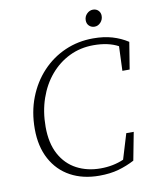

<svg xmlns="http://www.w3.org/2000/svg" viewBox="-92 -904 803 990"><g transform="rotate(-10 309.5 -409.5)"><path d="M348 15Q262 15 197.5 -20Q133 -55 97 -121.5Q61 -188 61 -280Q61 -369 90 -443.5Q119 -518 170.5 -573Q222 -628 290.5 -658Q359 -688 438 -688Q494 -688 538 -675Q582 -662 619 -638L596 -497H558L563 -625Q511 -653 434 -653Q365 -653 307.5 -625Q250 -597 207.5 -547Q165 -497 141.5 -429Q118 -361 118 -281Q118 -195 149.5 -137Q181 -79 236 -50Q291 -21 361 -21Q427 -21 482 -45L522 -177H561L533 -31Q493 -10 449 2.5Q405 15 348 15ZM457 -746Q440 -746 428.5 -757Q417 -768 417 -786Q417 -806 431 -820Q445 -834 463 -834Q480 -834 491 -823Q502 -812 502 -795Q502 -775 488.5 -760.5Q475 -746 457 -746Z"/></g></svg>

Font: Source Serif 4 SmText Light
Style: Italic
Weight: 300
Italic angle: -12°
Designer: Frank Grießhammer
Foundry: Adobe
Version: Version 4.005;hotconv 1.1.0;makeotfexe 2.6.0